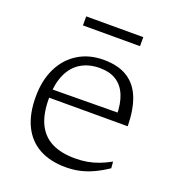

<svg xmlns="http://www.w3.org/2000/svg" viewBox="-123 -753 783 860"><g transform="rotate(20 268.0 -323.0)"><path d="M282 -500.5Q353 -500.5 397.2 -472.2Q441.5 -444 462.5 -390Q483.5 -336 484.5 -257.5H103.5L100.5 -297L446.5 -300L421.5 -286.5Q421 -342 405.2 -380.8Q389.5 -419.5 358 -439.8Q326.5 -460 278.5 -460Q228 -460 190 -437.8Q152 -415.5 131 -369.8Q110 -324 110 -253.5Q110 -180.5 132.5 -133.8Q155 -87 199.8 -64.2Q244.5 -41.5 311 -41.5Q341.5 -41.5 368.8 -46.2Q396 -51 422.5 -61Q449 -71 477 -86.5L479.5 -55.5Q445 -32.5 413.5 -18Q382 -3.5 350.8 3.2Q319.5 10 285 10Q212 10 159.8 -18.2Q107.5 -46.5 79.8 -102.5Q52 -158.5 52 -241Q52 -319.5 80.5 -377.8Q109 -436 161 -468.2Q213 -500.5 282 -500.5ZM141.5 -613.5V-656.5H413.5V-613.5Z"/></g></svg>

Font: Newsreader 9pt Light
Style: Regular
Weight: 300
Designer: Hugues Gentile
Foundry: Production Type
Version: Version 1.003